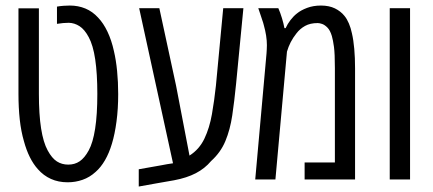

<svg xmlns="http://www.w3.org/2000/svg" viewBox="-20 -660 1593 706"><path d="M229 10.3Q194.8 10.3 167.5 -2Q140.1 -14.2 119.1 -38.1Q102.5 -56.6 89.6 -82.5Q76.7 -108.4 67.9 -141.1Q57.6 -176.3 52.7 -220Q47.9 -263.7 47.9 -314.9V-629.4H123V-314.9Q123 -239.3 131.1 -187.7Q139.2 -136.2 155.3 -106.9Q170.9 -78.1 189.2 -66.4Q207.5 -54.7 231 -54.7Q254.9 -54.7 272.9 -66.9Q291 -79.1 306.2 -106.9Q321.8 -135.3 329.8 -186.8Q337.9 -238.3 337.9 -314.9Q337.9 -389.2 330.1 -441.7Q322.3 -494.1 306.2 -523.4Q291 -551.8 272.5 -563.7Q253.9 -575.7 232.9 -576.2Q222.2 -576.2 211.9 -575.2Q201.7 -574.2 189.5 -572.3V-635.7Q200.7 -637.7 213.4 -638.7Q226.1 -639.6 236.8 -639.6Q267.6 -639.6 293.9 -628.7Q320.3 -617.7 340.8 -595.2Q360.4 -574.7 375.2 -543.5Q390.1 -512.2 398.9 -472.2Q406.7 -439 410.6 -398.9Q414.6 -358.9 414.6 -314Q414.6 -259.8 408.4 -213.4Q402.3 -167 391.6 -131.8Q381.3 -97.2 366 -70.8Q350.6 -44.4 331.5 -27.8Q309.6 -7.8 283.4 1.2Q257.3 10.3 229 10.3Z M490.2 25.9V-37.6L572.8 -52.2Q583.5 -54.2 594.2 -56.2Q605 -58.1 616.2 -59.6L491.7 -629.9H565.9L627.4 -345.2L676.8 -87.9Q712.9 -110.8 731.7 -150.4Q750.5 -189.9 759.3 -240.2Q768.1 -290.5 773.9 -344.7L800.8 -629.9H875L848.1 -351.6Q841.8 -288.1 834 -235.6Q826.2 -183.1 808.8 -141.4Q791.5 -99.6 756.3 -67.9Q733.4 -40.5 700.2 -23.2Q667 -5.9 620.1 2.9Q587.9 8.3 555.4 14.2Q522.9 20 490.2 25.9Z M918.5 0 960 -463.4Q960.4 -469.7 960.9 -478.3Q961.4 -486.8 961.4 -494.1Q961.4 -510.7 958.5 -529.3Q955.6 -547.9 950.2 -566.9Q949.2 -571.8 947.5 -576.9Q945.8 -582 944.1 -586.9Q942.4 -591.8 940.9 -596.7Q938 -605 935.3 -613.3Q932.6 -621.6 929.7 -629.9H1003.4Q1010.7 -613.3 1016.8 -593.3Q1022.9 -573.2 1025.9 -556.6H1030.3Q1037.1 -571.8 1048.3 -586.4Q1059.6 -601.1 1072.3 -610.8Q1085.9 -622.1 1108.9 -630.9Q1131.8 -639.6 1160.2 -639.6Q1189.9 -639.6 1211.4 -629.2Q1232.9 -618.7 1246.6 -601.6Q1255.9 -590.3 1262.9 -573.7Q1270 -557.1 1273.9 -538.1Q1279.8 -513.2 1282.7 -480.2Q1285.6 -447.3 1285.6 -409.2V0H1100.1V-62.5H1211.4V-409.2Q1211.4 -462.9 1208 -487.8Q1204.6 -512.7 1200.2 -527.8Q1193.8 -548.8 1183.8 -558.8Q1173.8 -568.8 1164.3 -572Q1154.8 -575.2 1148.4 -575.2Q1120.6 -575.2 1101.8 -564.7Q1083 -554.2 1070.3 -537.6Q1057.1 -521 1048.8 -504.6Q1040.5 -488.3 1035.2 -470.2L992.7 0Z M1413.1 0V-629.9H1487.8V0Z"/></svg>

Font: Open Sans Condensed
Style: Regular
Weight: 400
Width: 3
Designer: Monotype Design Team
Foundry: Monotype Imaging Inc.
Version: Version 3.000